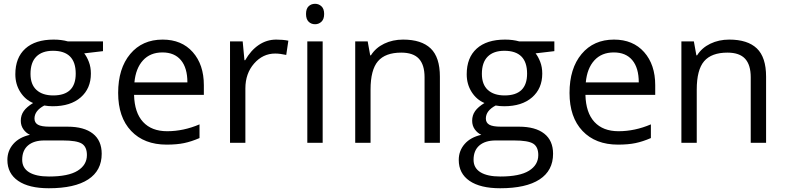

<svg xmlns="http://www.w3.org/2000/svg" viewBox="-20 -754 4146 1014"><path d="M523.9 -535.2V-483.9L424.8 -472.2Q438.5 -455.1 449.2 -427.5Q460 -399.9 460 -365.2Q460 -286.6 406.2 -239.7Q352.5 -192.9 258.8 -192.9Q234.9 -192.9 213.9 -196.8Q162.1 -169.4 162.1 -127.9Q162.1 -106 180.2 -95.5Q198.2 -85 242.2 -85H336.9Q423.8 -85 470.5 -48.3Q517.1 -11.7 517.1 58.1Q517.1 147 445.8 193.6Q374.5 240.2 237.8 240.2Q132.8 240.2 75.9 201.2Q19 162.1 19 90.8Q19 42 50.3 6.3Q81.5 -29.3 138.2 -42Q117.7 -51.3 103.8 -70.8Q89.8 -90.3 89.8 -116.2Q89.8 -145.5 105.5 -167.5Q121.1 -189.5 154.8 -210Q113.3 -227.1 87.2 -268.1Q61 -309.1 61 -361.8Q61 -449.7 113.8 -497.3Q166.5 -544.9 263.2 -544.9Q305.2 -544.9 338.9 -535.2ZM97.2 89.8Q97.2 133.3 133.8 155.8Q170.4 178.2 238.8 178.2Q340.8 178.2 389.9 147.7Q439 117.2 439 64.9Q439 21.5 412.1 4.6Q385.3 -12.2 311 -12.2H213.9Q158.7 -12.2 127.9 14.2Q97.2 40.5 97.2 89.8ZM141.1 -363.8Q141.1 -307.6 172.9 -278.8Q204.6 -250 261.2 -250Q379.9 -250 379.9 -365.2Q379.9 -485.8 259.8 -485.8Q202.6 -485.8 171.9 -455.1Q141.1 -424.3 141.1 -363.8Z M859.9 9.8Q741.2 9.8 672.6 -62.5Q604 -134.8 604 -263.2Q604 -392.6 667.7 -468.8Q731.4 -544.9 838.9 -544.9Q939.5 -544.9 998 -478.8Q1056.6 -412.6 1056.6 -304.2V-252.9H688Q690.4 -158.7 735.6 -109.9Q780.8 -61 862.8 -61Q949.2 -61 1033.7 -97.2V-24.9Q990.7 -6.3 952.4 1.7Q914.1 9.8 859.9 9.8ZM837.9 -477.1Q773.4 -477.1 735.1 -435.1Q696.8 -393.1 689.9 -318.8H969.7Q969.7 -395.5 935.5 -436.3Q901.4 -477.1 837.9 -477.1Z M1439 -544.9Q1474.6 -544.9 1502.9 -539.1L1491.7 -463.9Q1458.5 -471.2 1433.1 -471.2Q1368.2 -471.2 1322 -418.5Q1275.9 -365.7 1275.9 -287.1V0H1194.8V-535.2H1261.7L1271 -436H1274.9Q1304.7 -488.3 1346.7 -516.6Q1388.7 -544.9 1439 -544.9Z M1684.1 0H1603V-535.2H1684.1ZM1596.2 -680.2Q1596.2 -708 1609.9 -720.9Q1623.5 -733.9 1644 -733.9Q1663.6 -733.9 1677.7 -720.7Q1691.9 -707.5 1691.9 -680.2Q1691.9 -652.8 1677.7 -639.4Q1663.6 -626 1644 -626Q1623.5 -626 1609.9 -639.4Q1596.2 -652.8 1596.2 -680.2Z M2222.2 0V-346.2Q2222.2 -411.6 2192.4 -443.8Q2162.6 -476.1 2099.1 -476.1Q2015.1 -476.1 1976.1 -430.7Q1937 -385.3 1937 -280.8V0H1856V-535.2H1921.9L1935.1 -461.9H1939Q1963.9 -501.5 2008.8 -523.2Q2053.7 -544.9 2108.9 -544.9Q2205.6 -544.9 2254.4 -498.3Q2303.2 -451.7 2303.2 -349.1V0Z M2907.7 -535.2V-483.9L2808.6 -472.2Q2822.3 -455.1 2833 -427.5Q2843.8 -399.9 2843.8 -365.2Q2843.8 -286.6 2790 -239.7Q2736.3 -192.9 2642.6 -192.9Q2618.7 -192.9 2597.7 -196.8Q2545.9 -169.4 2545.9 -127.9Q2545.9 -106 2564 -95.5Q2582 -85 2626 -85H2720.7Q2807.6 -85 2854.2 -48.3Q2900.9 -11.7 2900.9 58.1Q2900.9 147 2829.6 193.6Q2758.3 240.2 2621.6 240.2Q2516.6 240.2 2459.7 201.2Q2402.8 162.1 2402.8 90.8Q2402.8 42 2434.1 6.3Q2465.3 -29.3 2522 -42Q2501.5 -51.3 2487.5 -70.8Q2473.6 -90.3 2473.6 -116.2Q2473.6 -145.5 2489.3 -167.5Q2504.9 -189.5 2538.6 -210Q2497.1 -227.1 2470.9 -268.1Q2444.8 -309.1 2444.8 -361.8Q2444.8 -449.7 2497.6 -497.3Q2550.3 -544.9 2647 -544.9Q2689 -544.9 2722.7 -535.2ZM2481 89.8Q2481 133.3 2517.6 155.8Q2554.2 178.2 2622.6 178.2Q2724.6 178.2 2773.7 147.7Q2822.8 117.2 2822.8 64.9Q2822.8 21.5 2795.9 4.6Q2769 -12.2 2694.8 -12.2H2597.7Q2542.5 -12.2 2511.7 14.2Q2481 40.5 2481 89.8ZM2524.9 -363.8Q2524.9 -307.6 2556.6 -278.8Q2588.4 -250 2645 -250Q2763.7 -250 2763.7 -365.2Q2763.7 -485.8 2643.6 -485.8Q2586.4 -485.8 2555.7 -455.1Q2524.9 -424.3 2524.9 -363.8Z M3243.7 9.8Q3125 9.8 3056.4 -62.5Q2987.8 -134.8 2987.8 -263.2Q2987.8 -392.6 3051.5 -468.8Q3115.2 -544.9 3222.7 -544.9Q3323.2 -544.9 3381.8 -478.8Q3440.4 -412.6 3440.4 -304.2V-252.9H3071.8Q3074.2 -158.7 3119.4 -109.9Q3164.6 -61 3246.6 -61Q3333 -61 3417.5 -97.2V-24.9Q3374.5 -6.3 3336.2 1.7Q3297.9 9.8 3243.7 9.8ZM3221.7 -477.1Q3157.2 -477.1 3118.9 -435.1Q3080.6 -393.1 3073.7 -318.8H3353.5Q3353.5 -395.5 3319.3 -436.3Q3285.2 -477.1 3221.7 -477.1Z M3944.8 0V-346.2Q3944.8 -411.6 3915 -443.8Q3885.3 -476.1 3821.8 -476.1Q3737.8 -476.1 3698.7 -430.7Q3659.7 -385.3 3659.7 -280.8V0H3578.6V-535.2H3644.5L3657.7 -461.9H3661.6Q3686.5 -501.5 3731.4 -523.2Q3776.4 -544.9 3831.5 -544.9Q3928.2 -544.9 3977.1 -498.3Q4025.9 -451.7 4025.9 -349.1V0Z"/></svg>

Font: Shl
Style: Regular
Weight: 400
Foundry: Saber Rastikerdar (saber.rastikerdar@gmail.com)
Version: Version 3.4.0